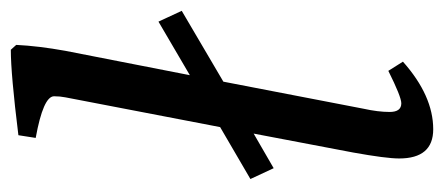

<svg xmlns="http://www.w3.org/2000/svg" viewBox="-253 -559 821 355"><g transform="rotate(-90 157.5 -381.5)"><path d="M204 -74 221 -47Q158 9 96 9Q42 9 42 -54Q42 -78 53 -139L88 -323L24 -286L4 -329L100 -385L155 -671Q157 -681 157 -692Q157 -712 80 -726L85 -758Q198 -772 243 -772L252 -762Q250 -721 241 -671L196 -441L295 -499L315 -456L184 -379L134 -120Q128 -93 128 -71.5Q128 -50 144 -50Q156 -50 204 -74Z"/></g></svg>

Font: Poly
Style: Italic
Weight: 400
Italic angle: -10°
Designer: Nicolas Silva
Foundry: Jose Nicolas Silva Schwarzenberg
Version: Version 1.003